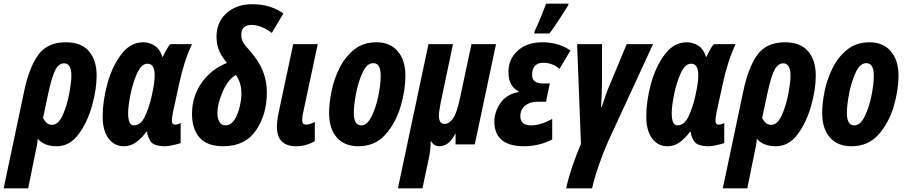

<svg xmlns="http://www.w3.org/2000/svg" viewBox="-79 -789 4950 1049"><path d="M156 -144 184 -276Q205 -373 224 -408Q243 -443 271 -443Q311 -443 311 -376Q311 -341 299 -276.5Q287 -212 263.5 -159.5Q240 -107 205 -107Q187 -107 175 -118.5Q163 -130 156 -144ZM75 240 113 52Q117 34 121.5 11.5Q126 -11 127 -31Q162 10 231 10Q302 10 350.5 -56Q399 -122 424 -212Q449 -302 449 -376Q449 -460 407 -509Q365 -558 281 -558Q180 -558 130 -489.5Q80 -421 52 -286L-59 240Z M721 -69H725Q725 -48 742 -19Q759 10 825 10Q839 10 864 4.5Q889 -1 908 -7V-117Q891 -108 878 -108Q860 -108 860 -129Q860 -145 866 -176L900 -332Q926 -454 970 -548H851Q832 -525 811 -479H808Q795 -521 766 -539.5Q737 -558 703 -558Q634 -558 584.5 -493.5Q535 -429 508.5 -334.5Q482 -240 482 -151Q482 -76 513.5 -33Q545 10 598 10Q635 10 665 -12Q695 -34 721 -69ZM621 -171Q621 -209 634 -273.5Q647 -338 670.5 -389.5Q694 -441 727 -441Q766 -441 766 -378Q766 -358 762.5 -331Q759 -304 748 -257Q737 -207 714 -155.5Q691 -104 652 -104Q621 -104 621 -171Z M1379 -285Q1379 -391 1313 -478Q1291 -507 1265 -536Q1239 -565 1239 -596Q1239 -653 1295 -653Q1318 -653 1346 -643Q1374 -633 1406 -609L1469 -715Q1441 -737 1397.5 -751.5Q1354 -766 1299 -766Q1213 -766 1158.5 -717Q1104 -668 1104 -589Q1104 -544 1119 -510.5Q1134 -477 1161 -445Q1074 -411 1022 -336Q970 -261 970 -167Q970 -84 1011.5 -37Q1053 10 1141 10Q1260 10 1319.5 -76.5Q1379 -163 1379 -285ZM1109 -170Q1109 -224 1139 -291Q1169 -358 1210 -379Q1240 -338 1240 -276Q1240 -248 1231 -207.5Q1222 -167 1202.5 -135.5Q1183 -104 1152 -104Q1131 -104 1120 -123Q1109 -142 1109 -170Z M1641 -18V-123Q1613 -108 1593 -108Q1572 -108 1572 -133Q1572 -141 1573 -148Q1574 -155 1575 -163L1657 -548H1523L1444 -177Q1434 -131 1434 -96Q1434 10 1540 10Q1593 10 1641 -18Z M2136 -375Q2136 -460 2094 -509Q2052 -558 1978 -558Q1906 -558 1856.5 -518.5Q1807 -479 1776.5 -418.5Q1746 -358 1732.5 -291.5Q1719 -225 1719 -172Q1719 -86 1761 -38Q1803 10 1879 10Q1970 10 2026.5 -53.5Q2083 -117 2109.5 -206.5Q2136 -296 2136 -375ZM1854 -171Q1854 -215 1866.5 -279.5Q1879 -344 1902.5 -394Q1926 -444 1960 -444Q2001 -444 2001 -376Q2001 -329 1988 -265Q1975 -201 1951 -152.5Q1927 -104 1895 -104Q1854 -104 1854 -171Z M2229 240 2265 71Q2270 47 2272 24.5Q2274 2 2274 -17H2277Q2292 10 2322 10Q2344 10 2366 -4.5Q2388 -19 2408 -58H2410V0H2515L2631 -548H2497L2434 -252Q2416 -168 2395 -140Q2374 -112 2349 -112Q2319 -112 2319 -158Q2319 -172 2322 -189.5Q2325 -207 2329 -230L2396 -548H2262L2095 240Z M2923 -606Q2944 -633 2975.5 -682Q3007 -731 3025 -759L3027 -769H2905Q2897 -747 2875.5 -694.5Q2854 -642 2842 -619L2839 -606ZM2938 -27V-139Q2874 -104 2822 -104Q2764 -104 2764 -154Q2764 -191 2790 -212Q2816 -233 2857 -233H2904L2925 -333H2887Q2828 -333 2828 -379Q2828 -446 2890 -446Q2938 -446 2978 -413L3038 -513Q3003 -537 2964.5 -547.5Q2926 -558 2883 -558Q2800 -558 2749.5 -512Q2699 -466 2699 -398Q2699 -353 2714.5 -327Q2730 -301 2754 -291L2753 -286Q2686 -273 2654 -224.5Q2622 -176 2622 -125Q2622 10 2785 10Q2822 10 2862 1Q2902 -8 2938 -27Z M3156 240Q3168 185 3192.5 114Q3217 43 3243 -15L3489 -548H3345L3261 -346Q3245 -310 3232 -274Q3219 -238 3209 -206H3205Q3207 -230 3208.5 -273Q3210 -316 3210 -352V-548H3074L3095 -3Q3070 56 3049 117Q3028 178 3014 240Z M3691 -69H3695Q3695 -48 3712 -19Q3729 10 3795 10Q3809 10 3834 4.5Q3859 -1 3878 -7V-117Q3861 -108 3848 -108Q3830 -108 3830 -129Q3830 -145 3836 -176L3870 -332Q3896 -454 3940 -548H3821Q3802 -525 3781 -479H3778Q3765 -521 3736 -539.5Q3707 -558 3673 -558Q3604 -558 3554.5 -493.5Q3505 -429 3478.5 -334.5Q3452 -240 3452 -151Q3452 -76 3483.5 -33Q3515 10 3568 10Q3605 10 3635 -12Q3665 -34 3691 -69ZM3591 -171Q3591 -209 3604 -273.5Q3617 -338 3640.5 -389.5Q3664 -441 3697 -441Q3736 -441 3736 -378Q3736 -358 3732.5 -331Q3729 -304 3718 -257Q3707 -207 3684 -155.5Q3661 -104 3622 -104Q3591 -104 3591 -171Z M4085 -144 4113 -276Q4134 -373 4153 -408Q4172 -443 4200 -443Q4240 -443 4240 -376Q4240 -341 4228 -276.5Q4216 -212 4192.5 -159.5Q4169 -107 4134 -107Q4116 -107 4104 -118.5Q4092 -130 4085 -144ZM4004 240 4042 52Q4046 34 4050.5 11.5Q4055 -11 4056 -31Q4091 10 4160 10Q4231 10 4279.5 -56Q4328 -122 4353 -212Q4378 -302 4378 -376Q4378 -460 4336 -509Q4294 -558 4210 -558Q4109 -558 4059 -489.5Q4009 -421 3981 -286L3870 240Z M4830 -375Q4830 -460 4788 -509Q4746 -558 4672 -558Q4600 -558 4550.5 -518.5Q4501 -479 4470.5 -418.5Q4440 -358 4426.5 -291.5Q4413 -225 4413 -172Q4413 -86 4455 -38Q4497 10 4573 10Q4664 10 4720.5 -53.5Q4777 -117 4803.5 -206.5Q4830 -296 4830 -375ZM4548 -171Q4548 -215 4560.5 -279.5Q4573 -344 4596.5 -394Q4620 -444 4654 -444Q4695 -444 4695 -376Q4695 -329 4682 -265Q4669 -201 4645 -152.5Q4621 -104 4589 -104Q4548 -104 4548 -171Z"/></svg>

Font: Noto Sans UI Condensed ExtraBold
Style: Italic
Weight: 800
Width: 3
Designer: Monotype Design Team
Foundry: Monotype Imaging Inc.
Version: 1.001